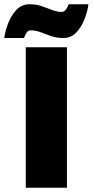

<svg xmlns="http://www.w3.org/2000/svg" viewBox="-85 -882 436 902"><path d="M36 -660H229.5V0H36ZM-65 -703.5Q-60.5 -737.5 -46 -774.2Q-31.5 -811 -6.8 -836.5Q18 -862 53.5 -862Q85.5 -862 111.5 -853Q137.5 -844 160.2 -835Q183 -826 205 -826Q217 -826 225.5 -838.5Q234 -851 237.5 -862H330.5Q326 -828 311.8 -791.2Q297.5 -754.5 273 -729Q248.5 -703.5 213 -703.5Q181 -703.5 155.2 -712.5Q129.5 -721.5 106.2 -730.5Q83 -739.5 59 -739.5Q47 -739.5 39 -727.2Q31 -715 28 -703.5Z"/></svg>

Font: League Spartan Thin Black
Style: Regular
Weight: 900
Version: Version 2.002